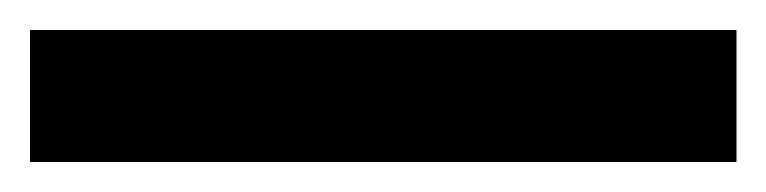

<svg xmlns="http://www.w3.org/2000/svg" viewBox="-22 58 511 128"><path d="M469 166H-2V78H469Z"/></svg>

Font: Noto Sans Bengali SemiCondensed SemiBold
Style: Regular
Weight: 600
Width: 4
Designer: Joana Ranito - Universal Thirst; Jelle Bosma - Monotype Design Team
Foundry: Universal Thirst ehf.
Version: Version 3.000; ttfautohint (v1.8.4.7-5d5b)